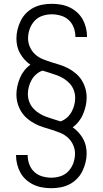

<svg xmlns="http://www.w3.org/2000/svg" viewBox="-20 -843 540 1006"><path d="M249 143Q225 143 201.5 139Q178 135 156.5 125Q135 115 117 99Q99 83 87.5 62.5Q76 42 70 18.5Q64 -5 64 -29V-31H125V-29Q125 -5 133.5 18Q142 41 159.5 57.5Q177 74 201 81Q225 88 249 88Q274 88 298 80Q322 72 339 53.5Q356 35 364.5 11Q373 -13 373 -38Q373 -62 363 -84Q353 -106 335.5 -122Q318 -138 295.5 -147Q273 -156 250.5 -163Q228 -170 205.5 -177Q183 -184 161.5 -195.5Q140 -207 122 -222.5Q104 -238 91.5 -258Q79 -278 72.5 -301Q66 -324 66 -348Q66 -370 71 -392Q76 -414 84.5 -434.5Q93 -455 107 -473Q121 -491 139 -504Q122 -516 108.5 -531Q95 -546 85 -563.5Q75 -581 70.5 -601Q66 -621 66 -641Q66 -665 72 -689Q78 -713 89 -735Q100 -757 117.5 -774.5Q135 -792 156.5 -803Q178 -814 202.5 -818.5Q227 -823 251 -823Q275 -823 298.5 -819Q322 -815 343.5 -805Q365 -795 383 -779Q401 -763 412.5 -742.5Q424 -722 430 -698.5Q436 -675 436 -651V-649H375V-651Q375 -675 366.5 -698Q358 -721 340.5 -737.5Q323 -754 299 -761Q275 -768 251 -768Q226 -768 202 -760Q178 -752 161 -733.5Q144 -715 135.5 -691Q127 -667 127 -642Q127 -618 137 -596Q147 -574 164.5 -558Q182 -542 204.5 -533Q227 -524 249.5 -517Q272 -510 294.5 -503Q317 -496 338.5 -484.5Q360 -473 378 -457.5Q396 -442 408.5 -422Q421 -402 427.5 -379Q434 -356 434 -332Q434 -310 429 -288Q424 -266 415.5 -245.5Q407 -225 393 -207Q379 -189 361 -176Q378 -164 391.5 -149Q405 -134 415 -116.5Q425 -99 429.5 -79Q434 -59 434 -39Q434 -15 428 9Q422 33 411 55Q400 77 382.5 94.5Q365 112 343.5 123Q322 134 297.5 138.5Q273 143 249 143ZM297 -207Q315 -213 330 -226Q345 -239 354.5 -256Q364 -273 369 -292Q374 -311 374 -330Q374 -350 367 -369.5Q360 -389 346.5 -404Q333 -419 316 -430Q299 -441 280 -448Q261 -455 241.5 -461Q222 -467 203 -473Q185 -467 170 -454Q155 -441 145.5 -424Q136 -407 131 -388Q126 -369 126 -350Q126 -330 133 -310.5Q140 -291 153.5 -276Q167 -261 184 -250Q201 -239 220 -232Q239 -225 258.5 -219Q278 -213 297 -207Z"/></svg>

Font: Iosevka SS18 Light
Style: Regular
Weight: 300
Monospace: yes
Designer: Belleve Invis
Foundry: Belleve Invis
Version: Version 25.1.1; ttfautohint (v1.8.4)